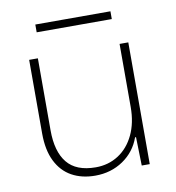

<svg xmlns="http://www.w3.org/2000/svg" viewBox="-77 -727 734 803"><g transform="rotate(-10 290.5 -325.0)"><path d="M75 -204V-517H112V-211Q112 -121 150.5 -73.5Q189 -26 272 -26Q326 -26 368.5 -53.5Q411 -81 435 -131.5Q459 -182 459 -249V-517H496V0H462L459 -121H455Q434 -62 382.5 -27Q331 8 264 8Q207 8 164.5 -15.5Q122 -39 98.5 -86.5Q75 -134 75 -204ZM126 -658H445V-625H126Z"/></g></svg>

Font: Mona Sans VF XLt
Style: Regular
Weight: 200
Designer: Deni Anggara
Foundry: GitHub
Version: Version 2.000;Glyphs 3.2.3 (3260)